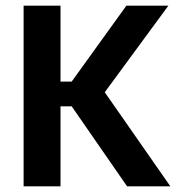

<svg xmlns="http://www.w3.org/2000/svg" viewBox="-20 -659 631 679"><path d="M429.5 0 233.5 -283H182V-370.5H233.5L427 -639H575.5L340 -318.5L339.5 -348.5L582.5 0ZM63.5 0V-639H194V0Z"/></svg>

Font: Anek Tamil Medium SemiBold
Style: Regular
Weight: 600
Version: Version 1.003